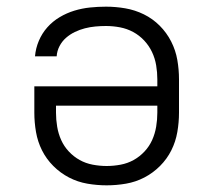

<svg xmlns="http://www.w3.org/2000/svg" viewBox="-20 -548 640 576"><path d="M300 8Q271 8 242 3Q213 -2 187 -15.5Q161 -29 140 -50Q119 -71 106 -97Q93 -123 88 -152Q83 -181 83 -210V-289H452V-310Q452 -331 448.5 -352Q445 -373 436 -392Q427 -411 412.5 -426.5Q398 -442 379.5 -452Q361 -462 340 -466Q319 -470 298 -470Q282 -470 266 -468.5Q250 -467 234.5 -463Q219 -459 204.5 -452Q190 -445 178 -434.5Q166 -424 158.5 -409.5Q151 -395 150 -379H85Q87 -403 96.5 -425.5Q106 -448 122 -466Q138 -484 159 -496.5Q180 -509 203 -516Q226 -523 250 -525.5Q274 -528 298 -528Q327 -528 356 -523Q385 -518 411.5 -505Q438 -492 459 -471Q480 -450 493.5 -423.5Q507 -397 512 -368Q517 -339 517 -310V-210Q517 -181 512 -152Q507 -123 494 -97Q481 -71 460 -50Q439 -29 413 -15.5Q387 -2 358 3Q329 8 300 8ZM300 -50Q321 -50 342 -54Q363 -58 381 -68Q399 -78 413.5 -93.5Q428 -109 436.5 -128Q445 -147 448.5 -168Q452 -189 452 -210V-231H148V-210Q148 -189 151.5 -168Q155 -147 163.5 -128Q172 -109 186.5 -93.5Q201 -78 219 -68Q237 -58 258 -54Q279 -50 300 -50Z"/></svg>

Font: Iosevka Custom Light Extended
Style: Regular
Weight: 300
Width: 7
Monospace: yes
Designer: Belleve Invis
Foundry: Belleve Invis
Version: Version 11.2.4; ttfautohint (v1.8.4)